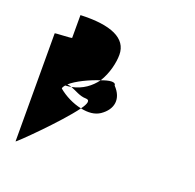

<svg xmlns="http://www.w3.org/2000/svg" viewBox="-130 -832 1028 1014"><g transform="rotate(20 384.0 -324.5)"><path d="M59 -559 60 48C60 54 253 -135 325 -234C277 -244 230 -268 194 -298C194 -305 199 -311 205 -319C217 -320 228 -321 239 -323C231 -326 222 -328 214 -328C246 -358 316 -391 372 -409C405 -461 419 -526 419 -569C419 -662 324 -703 154 -696V-568C154 -564 59 -562 59 -559ZM239 -323C267 -313 297 -292 331 -292C357 -292 350 -268 325 -234C368 -225 404 -228 433 -247C495 -289 505 -352 451 -408C451 -430 415 -425 372 -409C342 -368 299 -335 239 -323Z"/></g></svg>

Font: Ampere
Style: Ext
Weight: 400
Version: Version 1